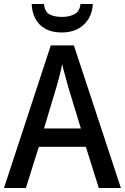

<svg xmlns="http://www.w3.org/2000/svg" viewBox="-20 -944 627 964"><path d="M476 0 411 -207H175L110 0H0L235 -716H351L587 0ZM322 -509Q317 -530 307 -564.5Q297 -599 292 -622Q287 -595 278.5 -562Q270 -529 264 -509L201 -299H386ZM446 -924Q443 -860 401 -820.5Q359 -781 290 -781Q220 -781 181 -819Q142 -857 139 -924H201Q204 -885 228.5 -872Q253 -859 292 -859Q327 -859 353.5 -872.5Q380 -886 384 -924Z"/></svg>

Font: Noto Sans Gurmukhi SemiCondensed Medium
Style: Regular
Weight: 500
Width: 4
Designer: Jelle Bosma - Monotype Design Team
Foundry: Monotype Imaging Inc.
Version: Version 2.004; ttfautohint (v1.8.4.7-5d5b)